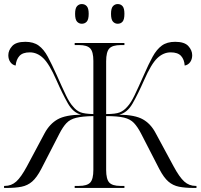

<svg xmlns="http://www.w3.org/2000/svg" viewBox="-20 -926 988 946"><path d="M0 0V-10H4Q36 -10 60 -31.5Q84 -53 113 -107L200 -270Q225 -316 264 -338Q303 -360 380 -361Q341 -370 314.5 -416.5Q288 -463 258 -531Q223 -611 193 -639.5Q163 -668 127 -668Q92 -668 76 -650.5Q60 -633 57 -603Q41 -606 31 -620Q21 -634 21 -654Q21 -678 40 -699Q59 -720 105 -720Q145 -720 170.5 -701.5Q196 -683 215.5 -646.5Q235 -610 259 -557Q287 -494 305 -456.5Q323 -419 340 -401Q356 -381 376 -373Q396 -365 440 -364V-626Q440 -671 424.5 -687.5Q409 -704 369 -704H348V-714H593V-704H576Q534 -704 518.5 -687Q503 -670 503 -624V-364Q550 -364 570.5 -372.5Q591 -381 608 -401Q625 -419 643 -456.5Q661 -494 689 -557Q712 -610 732 -646.5Q752 -683 777.5 -701.5Q803 -720 843 -720Q889 -720 908 -699Q927 -678 927 -654Q927 -634 917 -620Q907 -606 890 -603Q888 -633 872 -650.5Q856 -668 821 -668Q785 -668 755 -639.5Q725 -611 690 -531Q660 -463 633.5 -416.5Q607 -370 567 -361Q645 -360 684 -338Q723 -316 747 -270L835 -107Q864 -53 888 -31.5Q912 -10 944 -10H948V0H936Q892 0 862 -6Q832 -12 809.5 -31.5Q787 -51 765 -93L675 -268Q658 -301 640 -320Q622 -339 591 -346.5Q560 -354 503 -354V-89Q503 -43 518.5 -26.5Q534 -10 573 -10H593V0H348V-10H369Q409 -10 424.5 -26.5Q440 -43 440 -89V-354Q385 -353 355 -345.5Q325 -338 307.5 -319.5Q290 -301 273 -268L183 -93Q161 -51 138.5 -31.5Q116 -12 86 -6Q56 0 12 0ZM560 -809Q546 -809 536.5 -819.5Q527 -830 527 -858Q527 -885 536.5 -895.5Q546 -906 560 -906Q575 -906 584 -895.5Q593 -885 593 -858Q593 -830 584 -819.5Q575 -809 560 -809ZM383 -809Q369 -809 359.5 -819.5Q350 -830 350 -858Q350 -885 359.5 -895.5Q369 -906 383 -906Q398 -906 407.5 -895.5Q417 -885 417 -858Q417 -830 407.5 -819.5Q398 -809 383 -809Z"/></svg>

Font: Noto Serif Display Light
Style: Regular
Weight: 300
Designer: Monotype Design Team
Foundry: Monotype Imaging Inc.
Version: Version 2.009